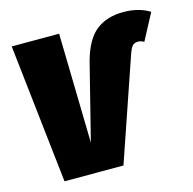

<svg xmlns="http://www.w3.org/2000/svg" viewBox="-105 -825 935 931"><g transform="rotate(-15 362.5 -359.5)"><path d="M106 0 28 -698H266L278 -148L374 -530Q402 -634 456 -676.5Q510 -719 593 -719Q670 -719 725 -685L655 -553Q640 -562 625 -562Q609 -562 599 -553Q589 -544 579 -516L402 0Z"/></g></svg>

Font: Fira Sans Ultra
Style: Italic
Weight: 950
Italic angle: -8°
Designer: Carrois Corporate & Edenspiekermann AG
Foundry: Carrois Corporate GbR & Edenspiekermann AG
Version: Version 4.203;PS 004.203;hotconv 1.0.88;makeotf.lib2.5.64775